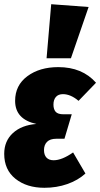

<svg xmlns="http://www.w3.org/2000/svg" viewBox="-22 -873 476 912"><path d="M221.2 -853 398.9 -839.8 314.9 -596.2H199.2ZM189 19Q105 19 51.5 -23.7Q-2 -66.4 -2 -142.1Q-2 -203.1 39.3 -241Q80.6 -278.8 150.9 -284.2Q49.8 -306.2 49.8 -394Q49.8 -467.8 107.9 -511Q166 -554.2 254.9 -554.2Q368.7 -554.2 434.1 -480L351.1 -394Q313.5 -425.8 276.9 -425.8Q254.9 -425.8 243.4 -412.4Q231.9 -398.9 231.9 -376Q231.9 -354 242.4 -342Q252.9 -330.1 279.8 -330.1H318.8L284.2 -213.9H245.1Q215.8 -213.9 201.4 -199.2Q187 -184.6 187 -160.2Q187 -137.2 198.7 -124.5Q210.4 -111.8 232.9 -111.8Q272 -111.8 325.2 -148.9L383.8 -48.8Q348.6 -16.6 297.9 1.2Q247.1 19 189 19Z"/></svg>

Font: Fira Sans Compressed Heavy
Style: Italic
Weight: 900
Width: 3
Italic angle: -8°
Designer: Carrois Corporate & Edenspiekermann AG
Foundry: Carrois Corporate GbR & Edenspiekermann AG
Version: Version 4.203;PS 004.203;hotconv 1.0.88;makeotf.lib2.5.64775